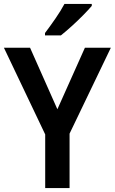

<svg xmlns="http://www.w3.org/2000/svg" viewBox="-20 -957 584 977"><path d="M272 -401 412 -714H544L334 -277V0H210V-273L0 -714H133ZM447 -927Q431 -908 403.5 -880Q376 -852 345 -824Q314 -796 290 -777H209V-789Q234 -822 262 -862.5Q290 -903 308 -937H447Z"/></svg>

Font: Noto Sans SemiCondensed SemiBold
Style: Regular
Weight: 600
Width: 4
Designer: Monotype Design Team
Foundry: Monotype Imaging Inc.
Version: Version 2.013; ttfautohint (v1.8.4.7-5d5b)